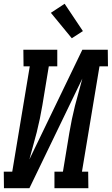

<svg xmlns="http://www.w3.org/2000/svg" viewBox="-42 -999 593 1019"><path d="M-21 0 -22 -88H23L116 -647H83L82 -735H262V-647H217L183 -441Q177 -405 169.5 -369Q162 -333 153 -297Q144 -261 133.5 -225Q123 -189 114 -153L395 -735H530L531 -647H486L393 -88H426L427 0H247V-88H292L326 -294Q332 -330 339.5 -366Q347 -402 356 -438Q365 -474 375.5 -510Q386 -546 395 -582L114 0ZM339 -796 228 -931 301 -979 398 -834Z"/></svg>

Font: Iosevka Curly Slab Semibold
Style: Italic
Weight: 600
Italic angle: -9°
Monospace: yes
Designer: Belleve Invis
Foundry: Belleve Invis
Version: Version 22.1.2; ttfautohint (v1.8.4)